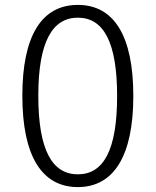

<svg xmlns="http://www.w3.org/2000/svg" viewBox="-20 -750 634 782"><path d="M297 -730C149 -730 71 -603 71 -360C71 -117 149 12 297 12C444 12 523 -116 523 -359C523 -603 445 -730 297 -730ZM297 -678C401 -678 457 -580 457 -359C457 -137 401 -40 297 -40C193 -40 136 -138 136 -360C136 -581 194 -678 297 -678Z"/></svg>

Font: Glow Sans SC Normal
Style: Regular
Weight: 400
Designer: Ryoko NISHIZUKA (kana, bopomofo & ideographs); Paul D. Hunt (Latin, Greek & Cyrillic); Sandoll Communications, Soo-young
Version: Version 0.93